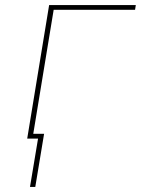

<svg xmlns="http://www.w3.org/2000/svg" viewBox="-20 -550 616 762"><path d="M99 192H120L155 -19H112L193 -511H516L519 -530H175L88 0H131Z"/></svg>

Font: Iosevka Sparkle Thin Oblique
Style: Regular
Weight: 100
Italic angle: -9°
Designer: Belleve Invis
Foundry: Belleve Invis
Version: Version 4.5.0; ttfautohint (v1.8.3)